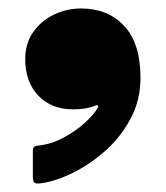

<svg xmlns="http://www.w3.org/2000/svg" viewBox="-20 -238 392 453"><path d="M39.5 -99Q39.5 -135.5 58.2 -162.2Q77 -189 107.2 -203.5Q137.5 -218 171.5 -218Q234.5 -218 273 -176.8Q311.5 -135.5 311.5 -54.5Q311.5 -2 288.2 41.8Q265 85.5 228.2 118Q191.5 150.5 151 170.2Q110.5 190 76 194.5Q65 196 61.2 193Q57.5 190 57.5 178V118.5Q57.5 111 60.5 108.5Q63.5 106 70 105.5Q100 102.5 128.5 87.5Q157 72.5 179 52.8Q201 33 211 16Q213 13 210.8 11.2Q208.5 9.5 204 11.5Q184.5 20 152.5 20Q101.5 20 70.5 -12.2Q39.5 -44.5 39.5 -99Z"/></svg>

Font: Besley* Narrow Fatface
Style: Regular
Weight: 900
Width: 4
Designer: Owen Earl
Foundry: indestructible type*
Version: Version 3.000; ttfautohint (v1.8.3)